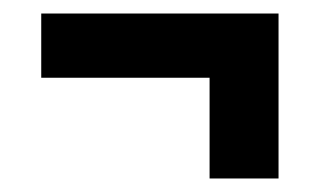

<svg xmlns="http://www.w3.org/2000/svg" viewBox="-20 -393 473 284"><path d="M392 -129H290V-278H41V-373H392Z"/></svg>

Font: Fira Sans Compressed Medium
Style: Regular
Weight: 500
Width: 1
Designer: bBox Type GmbH & Carrois Corporate GbR & Edenspiekermann AG
Foundry: bBox Type GmbH & Carrois Corporate GbR & Edenspiekermann AG
Version: Version 4.301